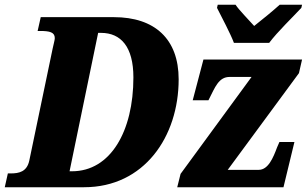

<svg xmlns="http://www.w3.org/2000/svg" viewBox="-42 -786 1288 806"><path d="M940 -606H1088C1123 -653 1188 -715 1223 -753L1226 -766H1132C1109 -745 1056 -701 1025 -677C1004 -701 961 -744 947 -766H872L869 -753C888 -715 926 -644 940 -606ZM-22 0H311C563 0 708 -212 708 -453C708 -623 607 -714 436 -714H129L116 -656H126C166 -656 188 -651 188 -626C188 -617 183 -602 179 -582L81 -112C71 -65 38 -58 3 -58H-9ZM260 -67H250L370 -648H382C466 -648 518 -589 518 -461C518 -235 422 -67 260 -67ZM702 0H1148L1194 -190H1131L1121 -167C1105 -124 1084 -73 1044 -73H914L1213 -479L1226 -536H812L767 -365H833L835 -369C861 -420 876 -463 922 -463H1014L716 -56Z"/></svg>

Font: Noto Serif Condensed Black
Style: Italic
Weight: 900
Width: 3
Italic angle: -12°
Designer: Monotype Design Team
Foundry: Monotype Imaging Inc.
Version: Version 2.013